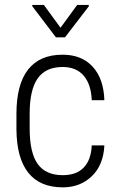

<svg xmlns="http://www.w3.org/2000/svg" viewBox="-20 -764 494 793"><path d="M239.3 -40.5Q295.9 -40.5 326.2 -72.3Q356.4 -104 358.9 -163.6H411.1Q407.2 -82.5 359.4 -36.4Q311.5 9.8 239.3 9.8Q145 9.8 96.9 -50.5Q48.8 -110.8 47.9 -229.5V-293.9Q47.9 -415 95.9 -476.6Q144 -538.1 238.8 -538.1Q317.4 -538.1 362.8 -488.5Q408.2 -439 411.1 -350.1H358.9Q356.4 -415.5 325.7 -451.4Q294.9 -487.3 238.8 -487.3Q168.5 -487.3 135.5 -439.9Q102.5 -392.6 102.5 -294.4V-234.4Q102.5 -132.8 135.7 -86.7Q168.9 -40.5 239.3 -40.5ZM230 -649.4 298.8 -743.7H346.7V-737.8L248.5 -609.9H210.9L113.3 -738.3V-743.7H161.1Z"/></svg>

Font: Roboto Condensed Light
Style: Regular
Weight: 300
Designer: Google
Version: Version 2.134; 2016